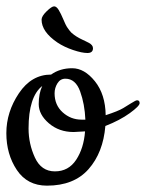

<svg xmlns="http://www.w3.org/2000/svg" viewBox="-20 -580 460 605"><path d="M313 -217Q353 -230 368.5 -239.5Q384 -249 392 -254L404 -261Q409 -264 412 -264Q420 -264 420 -255Q420 -246 389 -223.5Q358 -201 312 -183Q305 -99 259 -47Q213 5 128 5Q66 5 33 -44.5Q0 -94 0 -160.5Q0 -227 39.5 -286Q79 -345 141 -345Q169 -365 207.5 -365Q246 -365 279 -324Q312 -283 313 -217ZM248 -166 212 -164Q166 -164 134 -191.5Q102 -219 102 -252Q102 -285 113 -309Q70 -275 70 -175Q70 -127 90 -83.5Q110 -40 153 -40Q196 -40 220 -76.5Q244 -113 248 -166ZM186 -332Q170 -332 161 -317.5Q152 -303 152 -286Q152 -249 177.5 -226Q203 -203 237 -203H249Q247 -252 232.5 -292Q218 -332 186 -332ZM250 -450 260 -445Q273 -438 273 -428Q273 -413 255.5 -413Q238 -413 210 -422.5Q182 -432 161 -446Q111 -480 111 -518Q111 -529 127 -544.5Q143 -560 150.5 -560Q158 -560 165 -548.5Q172 -537 179.5 -519Q187 -501 191 -495Q195 -489 198.5 -484.5Q202 -480 205 -477Q208 -474 213 -470.5Q218 -467 221 -465Q224 -463 230.5 -459.5Q237 -456 239.5 -455Q242 -454 250 -450Z"/></svg>

Font: Cookie
Style: Regular
Weight: 400
Designer: Ania Kruk
Foundry: Ania Kruk
Version: Version 1.004